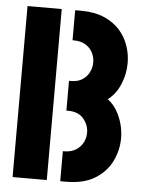

<svg xmlns="http://www.w3.org/2000/svg" viewBox="-51 -742 590 783"><g transform="rotate(5 244.0 -350.0)"><path d="M225 0V-123H230Q252 -123 268 -130Q284 -137 295 -149Q306 -161 311.5 -176Q317 -191 317 -206Q317 -238 295.5 -263.5Q274 -289 233 -289H225V-411H233Q261 -411 279.5 -423Q298 -435 307.5 -454Q317 -473 317 -494Q317 -515 307.5 -534Q298 -553 278.5 -565Q259 -577 230 -577H225V-700H249Q304 -700 343.5 -683Q383 -666 408 -638Q433 -610 445 -575Q457 -540 457 -504Q457 -459 439.5 -417Q422 -375 389 -350Q411 -334 426 -309Q441 -284 449 -255Q457 -226 457 -196Q457 -148 435.5 -103Q414 -58 368 -29Q322 0 249 0ZM30 0V-700H170V0Z"/></g></svg>

Font: Stick No Bills ExtraLight ExtraBold
Style: Regular
Weight: 800
Version: Version 2.000